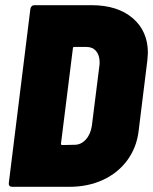

<svg xmlns="http://www.w3.org/2000/svg" viewBox="-20 -720 590 740"><path d="M14 -15 97 -685Q98 -692 102 -696Q106 -700 113 -700H333Q433 -700 491.5 -650Q550 -600 550 -516Q550 -508 548 -488L514 -213Q506 -150 470 -101.5Q434 -53 376.5 -26.5Q319 0 247 0H27Q20 0 16.5 -4Q13 -8 14 -15ZM220 -161 268 -162Q292 -162 310.5 -182Q329 -202 334 -235L363 -466Q364 -471 364 -479Q364 -507 350.5 -523Q337 -539 314 -539H266Q261 -539 261 -534L215 -166Q215 -161 220 -161Z"/></svg>

Font: Barlow Semi Condensed Black
Style: Italic
Weight: 900
Width: 4
Italic angle: -7°
Designer: Jeremy Tribby
Foundry: Tribby Type
Version: Version 1.408